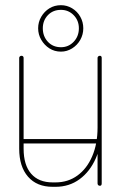

<svg xmlns="http://www.w3.org/2000/svg" viewBox="-20 -716 465 740"><path d="M372 -9Q372 -5 370.5 -2.5Q369 0 365 0Q361 0 358.5 -2.5Q356 -5 356 -9V-493Q356 -496 358.5 -498.5Q361 -501 365 -501Q369 -501 370.5 -498.5Q372 -496 372 -493ZM356 -224Q356 -228 358.5 -230.5Q361 -233 365 -233Q369 -233 370.5 -230.5Q372 -228 372 -224Q372 -158 349.5 -106.5Q327 -55 287 -25.5Q247 4 194 4H183Q122 4 88 -35Q54 -74 54 -143V-493Q54 -496 56.5 -498.5Q59 -501 63 -501Q67 -501 69 -498.5Q71 -496 71 -493V-143Q71 -80 100 -46.5Q129 -13 183 -13H194Q242 -13 278.5 -39.5Q315 -66 335.5 -114Q356 -162 356 -224ZM63 -163Q59 -163 56.5 -165.5Q54 -168 54 -171Q54 -175 56.5 -177.5Q59 -180 63 -180H360Q364 -180 366.5 -177.5Q369 -175 369 -171Q369 -168 366.5 -165.5Q364 -163 360 -163ZM215 -517Q190 -517 170.5 -529.5Q151 -542 139 -562.5Q127 -583 127 -607Q127 -631 139 -651.5Q151 -672 170.5 -684Q190 -696 215 -696Q238 -696 258 -684Q278 -672 289.5 -651.5Q301 -631 301 -607Q301 -583 289.5 -562.5Q278 -542 258 -529.5Q238 -517 215 -517ZM215 -534Q244 -534 264 -555Q284 -576 284 -607Q284 -637 264 -657.5Q244 -678 215 -678Q184 -678 164.5 -657.5Q145 -637 145 -607Q145 -576 164.5 -555Q184 -534 215 -534Z"/></svg>

Font: Libertine-Super Thin
Style: Regular
Weight: 100
Designer: Bastien Sozeau
Foundry: NBR — Bastien Sozeau
Version: Version 2.003;gftools[0.9.33]